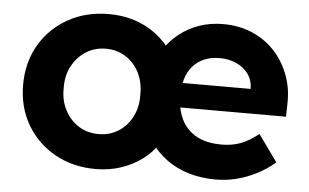

<svg xmlns="http://www.w3.org/2000/svg" viewBox="-44 -605 1094 679"><g transform="rotate(5 503.5 -265.0)"><path d="M36 -265Q36 -345 72.5 -407Q109 -469 172.5 -504.5Q236 -540 317 -540Q366 -540 408 -526.5Q450 -513 484.5 -487Q519 -461 543 -425H511Q535 -462 567 -487.5Q599 -513 638.5 -526.5Q678 -540 723 -540Q778 -540 824.5 -520.5Q871 -501 904.5 -465.5Q938 -430 956.5 -381.5Q975 -333 973 -277L972 -233H581V-320H884L839 -280V-318Q839 -349 823.5 -371.5Q808 -394 781 -406.5Q754 -419 721 -419Q689 -419 665 -408.5Q641 -398 624.5 -378.5Q608 -359 600.5 -332.5Q593 -306 593 -274Q593 -228 610 -192Q627 -156 662.5 -135.5Q698 -115 754 -115Q790 -115 820 -126Q850 -137 884 -164L952 -69Q923 -44 888 -26Q853 -8 816.5 1Q780 10 743 10Q691 10 646.5 -3.5Q602 -17 567 -43Q532 -69 508 -105L540 -106Q517 -69 483 -43.5Q449 -18 407 -4Q365 10 317 10Q236 10 172.5 -25.5Q109 -61 72.5 -123Q36 -185 36 -265ZM452 -265Q453 -309 435.5 -343.5Q418 -378 387 -397.5Q356 -417 317 -417Q277 -417 246 -397Q215 -377 197 -343Q179 -309 180 -265Q179 -222 197 -187.5Q215 -153 246 -133.5Q277 -114 317 -114Q356 -114 387 -133.5Q418 -153 435.5 -187.5Q453 -222 452 -265Z"/></g></svg>

Font: Our Lexend SemiBold
Style: Regular
Weight: 600
Designer: Bonnie Shaver-Troup, Thomas Jockin
Foundry: Lexend
Version: Version 1.007